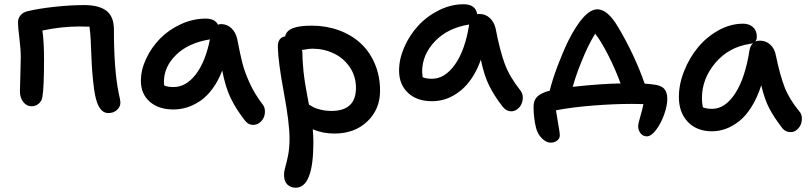

<svg xmlns="http://www.w3.org/2000/svg" viewBox="-20 -565 3823 907"><path d="M491.2 -30.8Q446.3 -30.8 429.2 -115.2Q423.8 -142.6 419.7 -183.8Q415.5 -225.1 413.8 -255.4Q412.1 -285.6 410.4 -328.9Q408.7 -372.1 408.2 -380.9Q407.2 -401.9 402.8 -439L354 -439.9Q272 -439.9 180.2 -420.9Q188 -370.6 188 -282.2Q188 -150.4 180.2 -106.9Q177.2 -87.4 162.8 -75.2Q148.4 -63 128.9 -63Q106 -63 90.1 -83Q74.2 -103 74.2 -132.8Q74.2 -152.3 76.2 -210.2Q78.1 -268.1 78.1 -293.9Q78.1 -333 71.5 -385.7Q64.9 -438.5 64.9 -459Q64.9 -478.5 77.1 -492.9Q89.4 -507.3 110.8 -512.2Q161.1 -524.4 236.3 -532.7Q311.5 -541 377.9 -541Q448.2 -541 483.2 -513.7Q518.1 -486.3 518.1 -425.8Q518.1 -238.8 540 -128.9Q548.8 -90.3 548.8 -81.1Q548.8 -60.1 532.5 -45.4Q516.1 -30.8 491.2 -30.8Z M799.8 -47.9Q729 -47.9 687.3 -84.7Q645.5 -121.6 645.5 -183.1Q645.5 -234.9 670.4 -287.8Q695.3 -340.8 736.1 -382.6Q776.9 -424.3 834.2 -450.7Q891.6 -477.1 951.7 -477.1Q995.6 -477.1 1009.8 -448.2Q1015.6 -451.2 1024.4 -451.2Q1052.7 -451.2 1073.2 -431.6Q1093.8 -412.1 1100.6 -380.9Q1115.2 -304.7 1126 -263.4Q1136.7 -222.2 1160.2 -171.1Q1183.6 -120.1 1220.7 -71.8Q1230.5 -59.6 1231.4 -42.7Q1232.4 -25.9 1226.3 -11Q1220.2 3.9 1206.5 14.4Q1192.9 24.9 1175.8 24.9Q1151.9 24.9 1135.7 2.9Q1094.7 -50.3 1069.8 -101.6Q1044.9 -152.8 1029.8 -231.9Q1011.2 -183.1 984.4 -146.5Q957.5 -109.9 926.8 -88.9Q896 -67.9 864.3 -57.9Q832.5 -47.9 799.8 -47.9ZM754.4 -178.2Q754.4 -168.5 755.9 -161.1Q772.5 -153.8 799.8 -153.8Q857.9 -153.8 903.8 -212.2Q949.7 -270.5 971.7 -378.9Q870.6 -362.8 812.5 -306.4Q754.4 -250 754.4 -178.2Z M1559.6 65.9Q1504.9 65.9 1457.5 45.9Q1460.4 76.2 1460.4 106.9Q1460.4 321.8 1376.5 321.8Q1353 321.8 1337.4 306.6Q1321.8 291.5 1321.8 261.2Q1321.8 244.1 1328.1 222.7Q1334.5 201.2 1341.1 168.2Q1347.7 135.3 1347.7 89.8Q1347.7 15.1 1321 -127.4Q1294.4 -270 1292.5 -341.8Q1291 -386.7 1326.7 -393.1Q1332.5 -419.4 1362.8 -431.6Q1393.1 -443.8 1452.6 -443.8Q1520 -443.8 1579.1 -422.6Q1638.2 -401.4 1681.6 -362.3Q1725.1 -323.2 1750.2 -264.9Q1775.4 -206.5 1775.4 -136.2Q1775.4 -48.8 1715.3 8.5Q1655.3 65.9 1559.6 65.9ZM1408.7 -311Q1408.7 -296.9 1409.4 -283Q1410.2 -269 1411.6 -253.4Q1413.1 -237.8 1413.8 -227.1Q1414.6 -216.3 1417.2 -199Q1419.9 -181.6 1420.9 -173.8Q1421.9 -166 1425.5 -146.7Q1429.2 -127.4 1429.9 -122.3Q1430.7 -117.2 1434.8 -95.5Q1439 -73.7 1439.5 -70.8Q1457 -60.5 1464.4 -56.6Q1471.7 -52.7 1494.9 -46.9Q1518.1 -41 1545.4 -41Q1661.6 -41 1661.6 -149.9Q1661.6 -204.1 1632.8 -247.1Q1604 -290 1557.1 -312.5Q1510.3 -335 1455.6 -335Q1447.8 -335 1439.7 -334Q1431.6 -333 1421.9 -331.3Q1412.1 -329.6 1406.7 -329.1Q1408.7 -323.2 1408.7 -311Z M2020.5 -86.9Q1949.2 -86.9 1907.2 -126.5Q1865.2 -166 1865.2 -231.9Q1865.2 -286.6 1890.1 -343Q1915 -399.4 1955.8 -443.8Q1996.6 -488.3 2053.5 -516.6Q2110.4 -544.9 2170.4 -544.9Q2226.1 -544.9 2234.4 -498Q2237.3 -499 2245.1 -499Q2273.4 -499 2293.9 -480Q2314.5 -460.9 2321.3 -430.2Q2341.8 -324.2 2364.3 -263.7Q2386.7 -203.1 2438.5 -137.2Q2448.2 -125.5 2449.5 -108.4Q2450.7 -91.3 2444.3 -75.9Q2438 -60.5 2424.6 -49.8Q2411.1 -39.1 2394.5 -39.1Q2372.1 -39.1 2354.5 -61Q2314.9 -111.8 2290.8 -160.6Q2266.6 -209.5 2251.5 -283.2Q2236.8 -241.2 2216.1 -207.5Q2195.3 -173.8 2172.4 -151.6Q2149.4 -129.4 2123.3 -114.5Q2097.2 -99.6 2071.8 -93.3Q2046.4 -86.9 2020.5 -86.9ZM1974.1 -226.1Q1974.1 -219.7 1976.6 -200.2Q1993.2 -192.9 2020.5 -192.9Q2081.5 -192.9 2129.4 -260.3Q2177.2 -327.6 2196.3 -449.2Q2094.7 -433.1 2034.4 -369.6Q1974.1 -306.2 1974.1 -226.1Z M3035.6 79.1Q3017.1 79.1 3005.9 64.5Q2994.6 49.8 2994.6 30.8Q2994.6 20.5 3005.1 -15.9Q3015.6 -52.2 3019.5 -73.2Q3012.2 -73.2 2993.9 -73.7Q2975.6 -74.2 2964.4 -74.2Q2879.4 -74.2 2779.1 -66.2Q2678.7 -58.1 2606.4 -43.9Q2608.9 -26.9 2613.5 0Q2618.2 26.9 2621.3 46.1Q2624.5 65.4 2624.5 74.2Q2624.5 88.9 2612.1 98.9Q2599.6 108.9 2581.5 108.9Q2560.1 108.9 2539.8 88.4Q2519.5 67.9 2512.2 39.1Q2500.5 -8.8 2500.5 -61Q2500.5 -87.9 2513.9 -104Q2527.3 -120.1 2557.6 -130.9Q2571.3 -135.7 2576.7 -136.2Q2588.9 -186.5 2613.5 -252Q2638.2 -317.4 2663.6 -370.1Q2739.3 -521 2802.2 -521Q2850.1 -521 2899.4 -438Q2978 -305.7 3025.4 -169.9Q3052.7 -168 3065.4 -166Q3101.1 -162.6 3116.7 -146.5Q3132.3 -130.4 3132.3 -98.1Q3132.3 -66.9 3117.9 -25.4Q3103.5 16.1 3080.1 47.6Q3056.6 79.1 3035.6 79.1ZM2726.6 -272.9Q2703.1 -216.8 2685.5 -154.8Q2818.4 -169.4 2911.6 -170.9Q2886.7 -238.8 2852.5 -305.7Q2818.4 -372.6 2791.5 -405.8Q2756.8 -349.6 2726.6 -272.9Z M3343.3 55.2Q3272 55.2 3229.5 11Q3187 -33.2 3187 -106.9Q3187 -167 3211.7 -229.2Q3236.3 -291.5 3276.9 -340.8Q3317.4 -390.1 3374 -421.6Q3430.7 -453.1 3490.2 -453.1Q3519 -453.1 3537.1 -436.8Q3555.2 -420.4 3555.2 -391.1Q3555.2 -376 3547.4 -368.2Q3556.2 -373 3569.3 -373Q3598.1 -373 3618.7 -354.2Q3639.2 -335.4 3645 -304.2Q3664.6 -209.5 3686.3 -153.3Q3708 -97.2 3757.3 -37.1Q3766.6 -26.4 3767.8 -9.5Q3769 7.3 3763.2 22.2Q3757.3 37.1 3744.4 48.1Q3731.4 59.1 3715.3 59.1Q3688.5 59.1 3673.3 37.1Q3636.2 -10.7 3613.8 -53.7Q3591.3 -96.7 3576.2 -162.1Q3557.6 -104.5 3530.8 -61.3Q3503.9 -18.1 3472.9 6.6Q3441.9 31.2 3409.4 43.2Q3377 55.2 3343.3 55.2ZM3295.9 -101.1Q3295.9 -79.1 3300.3 -58.1Q3316.9 -50.8 3344.2 -50.8Q3405.3 -50.8 3452.9 -123.5Q3500.5 -196.3 3521 -330.1Q3525.4 -350.6 3537.1 -360.8Q3525.4 -357.9 3523.9 -357.9Q3423.3 -343.3 3359.6 -268.3Q3295.9 -193.4 3295.9 -101.1Z"/></svg>

Font: Shantell Sans Irregular Bouncy
Style: Regular
Weight: 500
Designer: Stephen Nixon, Anya Danilova, Shantell Martin
Foundry: Arrow Type
Version: Version 1.006;[9816181b4]